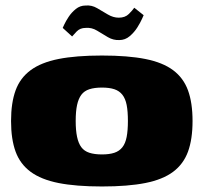

<svg xmlns="http://www.w3.org/2000/svg" viewBox="-20 -668 737 695"><path d="M349 7Q255 7 192 -5.5Q129 -18 91 -46Q53 -74 36.5 -119Q20 -164 20 -230Q20 -296 36.5 -341Q53 -386 91 -414Q129 -442 192 -454.5Q255 -467 349 -467Q443 -467 506 -454.5Q569 -442 606.5 -414Q644 -386 660.5 -341Q677 -296 677 -230Q677 -164 660.5 -119Q644 -74 606.5 -46Q569 -18 506 -5.5Q443 7 349 7ZM349 -109Q376 -109 394 -115Q412 -121 423 -135Q434 -149 438.5 -172.5Q443 -196 443 -230Q443 -265 438.5 -288Q434 -311 423 -325Q412 -339 394 -345Q376 -351 349 -351Q322 -351 303.5 -345Q285 -339 274.5 -325Q264 -311 259 -288Q254 -265 254 -230Q254 -196 259 -172.5Q264 -149 274.5 -135Q285 -121 303.5 -115Q322 -109 349 -109ZM412 -523Q390 -522 370.5 -533.5Q351 -545 331.5 -557Q312 -569 290 -567Q270 -567 257.5 -554Q245 -541 241 -536L207 -567Q207 -567 212.5 -579Q218 -591 228.5 -607Q239 -623 254.5 -635.5Q270 -648 290 -648Q312 -650 331.5 -638.5Q351 -627 370.5 -615.5Q390 -604 410 -604Q433 -604 446.5 -617.5Q460 -631 466 -640L500 -613Q500 -613 494 -599.5Q488 -586 477 -568.5Q466 -551 449.5 -537Q433 -523 412 -523Z"/></svg>

Font: Genos Thin Black
Style: Regular
Weight: 900
Version: Version 1.010